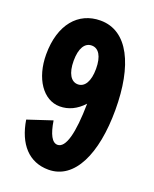

<svg xmlns="http://www.w3.org/2000/svg" viewBox="-135 -785 697 870"><g transform="rotate(20 213.5 -350.0)"><path d="M399 -350C399 -563 331 -708 198 -708C91 -708 18 -624 18 -480C18 -364 76 -279 156 -279C198 -279 236 -297 269 -333C267 -190 246 -112 206 -112C180 -112 162 -146 152 -210L34 -171C52 -59 111 8 206 8C331 8 399 -137 399 -350ZM145 -495C145 -556 166 -588 199 -588C232 -588 253 -556 253 -495C253 -435 232 -401 199 -401C166 -401 145 -435 145 -495Z"/></g></svg>

Font: Jakob Semi-Condensed
Style: Regular
Weight: 400
Width: 4
Designer: Alan Madić
Foundry: X Cicéro
Version: Version 1.000;Glyphs 3.1.2 (3151)